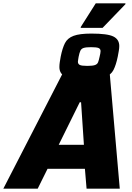

<svg xmlns="http://www.w3.org/2000/svg" viewBox="-72 -1131 793 1151"><path d="M-52 0 302 -688H586L646 0H447L437 -119H213L154 0ZM280 -263H431L414 -518H406ZM450.5 -655.6Q351.9 -655.6 318 -672.6Q284 -689.6 284 -729.2Q284 -742.8 286.3 -758.1Q288.5 -773.4 291.9 -791.5Q302.1 -842.5 317.4 -872.5Q332.7 -902.5 368.9 -916.1Q405.2 -929.7 475.4 -929.7Q572.8 -929.7 607.9 -912.1Q643 -894.6 643 -855Q643 -841.4 640.1 -825.5Q637.3 -809.7 633.9 -791.5Q623.7 -741.7 608.4 -711.7Q593.2 -681.7 556.9 -668.7Q520.7 -655.6 450.5 -655.6ZM451.6 -736Q483.3 -736 497.5 -741.1Q511.6 -746.2 516.1 -758.1Q520.7 -770 525.2 -791.5Q527.5 -801.7 529.2 -809.7Q530.9 -817.6 530.9 -824.4Q530.9 -838 519 -843.1Q507.1 -848.2 474.2 -848.2Q443.7 -848.2 429.5 -843.6Q415.4 -839.1 409.7 -826.6Q404 -814.2 399.5 -791.5Q398.4 -782.5 396.7 -774.5Q395 -766.6 395 -761Q395 -747.4 406.3 -741.7Q417.6 -736 451.6 -736ZM412 -964V-969L502 -1111H680V-1106L543 -964Z"/></svg>

Font: Saira ExtraBold
Style: Italic
Weight: 800
Italic angle: -12°
Designer: Hector Gatti with collaboration of the Omnibus-Type team
Foundry: Omnibus-Type
Version: Version 1.100; ttfautohint (v1.8.3)